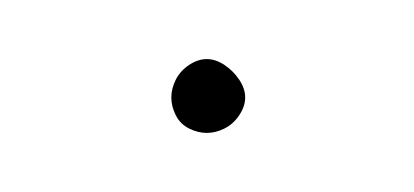

<svg xmlns="http://www.w3.org/2000/svg" viewBox="-20 -783 140 65"><path d="M38 -750Q38 -747 39.5 -744Q41 -741 44 -739.5Q47 -738 50 -738Q53 -738 56 -739.5Q59 -741 61 -744Q63 -747 63 -750Q63 -753 61 -756Q59 -759 56 -761Q53 -763 50 -763Q47 -763 44 -761Q41 -759 39.5 -756Q38 -753 38 -750Z"/></svg>

Font: Linefont Thin
Style: Regular
Weight: 100
Monospace: yes
Version: Version 3.002;gftools[0.9.33]